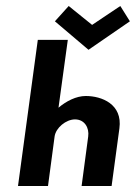

<svg xmlns="http://www.w3.org/2000/svg" viewBox="-20 -620 453 640"><path d="M413 -549 381 -600 287 -537 209 -600 163 -549 275 -454ZM206 -487H106L40 0H140L162 -165C166 -194 200 -222 230 -222C262 -222 278 -194 274 -165L252 0H352L378 -192C389 -273 319 -300 266 -300C234 -300 201 -283 175 -261Z"/></svg>

Font: Hussar Tani
Style: Kurs
Weight: 700
Foundry: Cannot Into Space Fonts
Version: Version 0.92